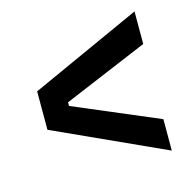

<svg xmlns="http://www.w3.org/2000/svg" viewBox="-80 -658 673 661"><g transform="rotate(-15 256.5 -328.0)"><path d="M454 -80 59 -260V-397L454 -576V-460L152 -333V-320L454 -192Z"/></g></svg>

Font: Bricolage Grotesque 48pt Condensed ExtraBold Medium
Style: Regular
Weight: 500
Version: Version 1.000;gftools[0.9.30]